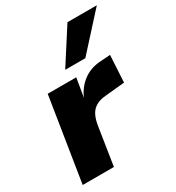

<svg xmlns="http://www.w3.org/2000/svg" viewBox="-183 -879 910 991"><g transform="rotate(-30 272.5 -383.5)"><path d="M18 0 97 -498H267L246 -372H243Q263 -430 308 -466.5Q353 -503 417 -507L476 -511L467 -351L352 -340Q317 -337 294 -324Q271 -311 258.5 -288Q246 -265 240 -231L204 0ZM237 -560 370 -767H545L357 -560Z"/></g></svg>

Font: Nunito Sans 10pt Black
Style: Italic
Weight: 900
Italic angle: -9°
Designer: Vernon Adams
Foundry: Vernon Adams
Version: Version 3.101;gftools[0.9.27]